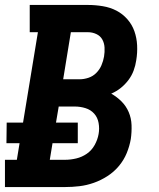

<svg xmlns="http://www.w3.org/2000/svg" viewBox="-21 -755 641 775"><path d="M-1 0V-110H47L58 -177H5L6 -260H72L132 -625H99V-735H334Q364 -735 394 -730Q424 -725 449 -712Q474 -699 493 -677.5Q512 -656 521.5 -629Q531 -602 532.5 -572Q534 -542 529 -512Q526 -491 518.5 -470.5Q511 -450 497.5 -432Q484 -414 466.5 -400Q449 -386 428 -377Q451 -364 469.5 -345.5Q488 -327 498.5 -302.5Q509 -278 510 -250Q511 -222 507 -194Q502 -165 490.5 -137Q479 -109 459 -85Q439 -61 412.5 -44Q386 -27 357.5 -17Q329 -7 300 -3.5Q271 0 242 0ZM234 -435H300Q318 -435 336 -441Q354 -447 367.5 -460.5Q381 -474 388.5 -491.5Q396 -509 399 -527Q402 -545 401 -563Q400 -581 392 -595.5Q384 -610 368 -617.5Q352 -625 334 -625H265ZM180 -110H242Q264 -110 287 -115.5Q310 -121 329.5 -134.5Q349 -148 361 -169.5Q373 -191 377 -214Q381 -236 377 -258.5Q373 -281 359 -296.5Q345 -312 324 -318.5Q303 -325 281 -325H216L205 -260H293V-177H191Z"/></svg>

Font: Iosevka Etoile Extrabold
Style: Italic
Weight: 800
Italic angle: -9°
Designer: Belleve Invis
Foundry: Belleve Invis
Version: Version 22.1.2; ttfautohint (v1.8.4)